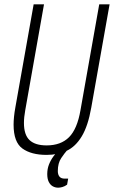

<svg xmlns="http://www.w3.org/2000/svg" viewBox="-20 -706 528 890"><path d="M196 12Q125 12 84 -17.5Q43 -47 43 -128Q43 -145 45 -165Q47 -185 51 -207L136 -686H184L97 -195Q94 -179 92.5 -164Q91 -149 91 -136Q91 -81 117 -56.5Q143 -32 196 -32Q262 -32 300 -70Q338 -108 353 -195L440 -686H488L403 -207Q388 -122 359 -74Q330 -26 289 -7Q248 12 196 12ZM250 164Q236 164 224.5 157.5Q213 151 206 137Q199 123 199 101Q199 77 207 56.5Q215 36 228 18.5Q241 1 254 -12H291L290 -8Q280 3 264 26.5Q248 50 248 87Q248 103 255.5 112.5Q263 122 280 122H296L291 150Q280 158 269 161Q258 164 250 164Z"/></svg>

Font: Archivo ExtraCondensed Thin
Style: Italic
Weight: 250
Width: 2
Italic angle: -10°
Designer: Hector Gatti
Foundry: Omnibus-Type
Version: Version 2.001